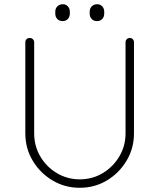

<svg xmlns="http://www.w3.org/2000/svg" viewBox="-20 -880 755 910"><path d="M595 -700Q604 -700 609.5 -694Q615 -688 615 -680V-248Q615 -177 580 -118.5Q545 -60 487 -25Q429 10 358 10Q287 10 228.5 -25Q170 -60 135 -118.5Q100 -177 100 -248V-680Q100 -688 105.5 -694Q111 -700 121 -700Q130 -700 136 -694Q142 -688 142 -680V-248Q142 -188 171 -138.5Q200 -89 249.5 -59.5Q299 -30 358 -30Q418 -30 467 -59.5Q516 -89 545.5 -138.5Q575 -188 575 -248V-680Q575 -688 580.5 -694Q586 -700 595 -700ZM440 -780Q424 -780 414.5 -790Q405 -800 405 -816V-824Q405 -840 415 -850Q425 -860 441 -860Q455 -860 464.5 -850Q474 -840 474 -824V-816Q474 -800 464.5 -790Q455 -780 440 -780ZM277 -780Q261 -780 251.5 -790Q242 -800 242 -816V-824Q242 -840 252 -850Q262 -860 278 -860Q292 -860 301.5 -850Q311 -840 311 -824V-816Q311 -800 301.5 -790Q292 -780 277 -780Z"/></svg>

Font: Quicksand Light Light
Style: Regular
Weight: 300
Version: Version 3.006